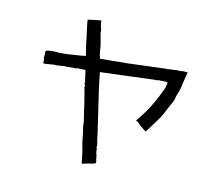

<svg xmlns="http://www.w3.org/2000/svg" viewBox="-114 -910 1228 1104"><g transform="rotate(15 500.0 -358.0)"><path d="M316.4 -761.7Q351.6 -769.5 355.5 -769.5Q359.4 -769.5 359.4 -753.9Q363.3 -734.4 371.1 -714.8V-699.2L375 -687.5Q382.8 -656.2 390.6 -628.9Q394.5 -605.5 398.4 -582Q406.2 -558.6 406.2 -554.7Q410.2 -554.7 566.4 -570.3Q757.8 -593.8 789.1 -597.7Q793 -597.7 800.8 -597.7L816.4 -601.6Q839.8 -601.6 843.8 -605.5Q851.6 -605.5 871.1 -605.5L886.7 -609.4Q894.5 -609.4 898.4 -609.4Q910.2 -609.4 914.1 -609.4Q914.1 -605.5 902.3 -535.2Q902.3 -523.4 894.5 -488.3L886.7 -464.8Q882.8 -449.2 882.8 -441.4Q878.9 -425.8 851.6 -367.2Q843.8 -339.8 812.5 -289.1Q781.2 -238.3 769.5 -218.8Q765.6 -218.8 738.3 -238.3Q730.5 -242.2 718.8 -253.9L707 -261.7Q703.1 -261.7 699.2 -265.6L722.7 -300.8Q761.7 -359.4 793 -437.5Q800.8 -457 812.5 -488.3Q820.3 -523.4 816.4 -523.4Q816.4 -527.3 781.2 -523.4H765.6L753.9 -519.5Q742.2 -519.5 742.2 -519.5Q679.7 -511.7 554.7 -496.1Q425.8 -480.5 425.8 -480.5Q425.8 -476.6 445.3 -386.7Q453.1 -351.6 480.5 -238.3Q488.3 -203.1 500 -156.2L503.9 -140.6L507.8 -121.1Q511.7 -105.5 511.7 -101.6Q515.6 -89.8 519.5 -74.2V-62.5V-54.7L523.4 -50.8Q523.4 -35.2 527.3 -23.4V-19.5L531.2 -15.6Q531.2 -7.8 535.2 3.9V11.7L539.1 19.5Q539.1 27.3 539.1 27.3Q543 35.2 503.9 43Q488.3 46.9 476.6 50.8Q464.8 54.7 460.9 54.7Q460.9 54.7 449.2 -3.9Q445.3 -23.4 437.5 -46.9Q433.6 -66.4 429.7 -82Q425.8 -109.4 414.1 -152.3L410.2 -183.6L402.3 -214.8Q386.7 -285.2 371.1 -343.8Q367.2 -355.5 363.3 -371.1Q363.3 -378.9 363.3 -382.8V-386.7H359.4Q359.4 -402.3 351.6 -433.6Q343.8 -464.8 343.8 -468.8Q339.8 -472.7 316.4 -468.8Q308.6 -468.8 296.9 -468.8L285.2 -464.8H277.3Q265.6 -464.8 238.3 -460.9H218.8Q203.1 -457 199.2 -457Q179.7 -453.1 156.2 -453.1L136.7 -449.2Q125 -449.2 117.2 -445.3H97.7V-460.9Q97.7 -464.8 93.8 -480.5V-488.3V-500Q89.8 -519.5 97.7 -519.5Q101.6 -523.4 140.6 -527.3H156.2H175.8L214.8 -531.2Q324.2 -546.9 324.2 -550.8Q324.2 -550.8 316.4 -582L312.5 -597.7L308.6 -613.3L300.8 -652.3Q277.3 -753.9 281.2 -753.9Q281.2 -753.9 316.4 -761.7Z"/></g></svg>

Font: 和音 by 宁静之雨，公众号njzyshare
Style: Regular
Weight: 400
Designer: Steve Matteson
Foundry: Ascender Corporation
Version: Version 6.00;June 8, 2018;FontCreator 11.0.0.2388 32-bit